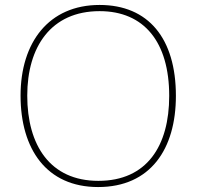

<svg xmlns="http://www.w3.org/2000/svg" viewBox="-20 -745 794 775"><path d="M690 -358C690 -590 579 -725 382 -725C177 -725 63 -574 63 -359C63 -143 168 10 376 10C587 10 690 -143 690 -358ZM90 -359C90 -556 186 -700 382 -700C562 -700 663 -575 663 -358C663 -156 573 -15 377 -15C182 -15 90 -159 90 -359Z"/></svg>

Font: Noto Sans Thai Looped Thin
Style: Regular
Weight: 100
Designer: Sasikarn Vongin, Ben Mitchell
Foundry: The Fontpad Ltd
Version: Version 1.001